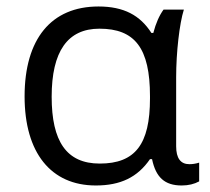

<svg xmlns="http://www.w3.org/2000/svg" viewBox="-20 -565 651 595"><path d="M455.1 -462.9C462.9 -492.7 473.6 -517.1 486.8 -535.2H549.8C536.1 -492.2 525.9 -401.9 525.9 -326.2V-111.8C525.9 -74.7 539.6 -56.2 566.9 -56.2C576.2 -56.2 586.4 -57.6 597.2 -61V-2.9C582 5.4 564 9.8 543 9.8C490.2 9.8 462.9 -15.6 451.2 -71.8H444.8C406.2 -15.6 353.5 9.8 276.9 9.8C137.7 9.8 56.2 -91.8 56.2 -266.1C56.2 -444.3 138.7 -544.9 285.2 -544.9C363.8 -544.9 414.1 -517.6 449.2 -462.9ZM444.8 -267.1C444.8 -416 397.9 -476.1 288.1 -476.1C189.5 -476.1 140.1 -405.8 140.1 -265.1C140.1 -127 186 -58.1 289.1 -58.1C398.9 -58.1 444.8 -117.7 444.8 -259.8Z"/></svg>

Font: OpenSansEmoji
Style: Regular
Weight: 400
Foundry: MorbZ
Version: Version 1.000;PS 001.000;hotconv 1.0.70;makeotf.lib2.5.58329